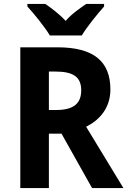

<svg xmlns="http://www.w3.org/2000/svg" viewBox="-20 -1005 647 974"><path d="M233 -825H395C420 -868 475 -935 508 -972V-985H417C386 -963 345 -936 313 -899C280 -935 240 -964 210 -985H119V-972C153 -935 208 -867 233 -825ZM271 -765H83V-51H228V-327H292L447 -51H606L417 -362C485 -396 540 -457 540 -551C540 -695 454 -765 271 -765ZM261 -642C350 -642 392 -616 392 -547C392 -483 357 -447 265 -447H228V-642Z"/></svg>

Font: Noto Sans Tamil UI SemiCondensed
Style: Bold
Weight: 700
Width: 4
Designer: Jelle Bosma - Monotype Design Team
Foundry: Monotype Imaging Inc.
Version: Version 2.004